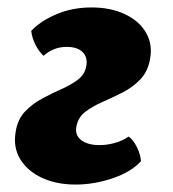

<svg xmlns="http://www.w3.org/2000/svg" viewBox="-20 -487 464 516"><path d="M183 9Q132 9 93 -9Q54 -27 34.5 -59Q15 -91 22 -132Q27 -166 47 -187Q67 -208 93 -222Q119 -236 145 -247.5Q171 -259 189.5 -273Q208 -287 212 -310Q216 -333 202 -347Q188 -361 159 -361Q124 -361 97 -337Q85 -348 75.5 -366.5Q66 -385 64 -404Q88 -430 131 -448.5Q174 -467 226 -467Q277 -467 315.5 -449Q354 -431 372.5 -399Q391 -367 383 -327Q377 -294 356.5 -273Q336 -252 309.5 -238.5Q283 -225 256.5 -213.5Q230 -202 210.5 -187.5Q191 -173 186 -150Q180 -125 197.5 -111Q215 -97 248 -97Q267 -97 287.5 -102.5Q308 -108 326 -120Q338 -111 347.5 -92.5Q357 -74 359 -54Q333 -25 283 -8Q233 9 183 9Z"/></svg>

Font: Vollkorn ExtraBold
Style: Italic
Weight: 800
Italic angle: -11°
Designer: Friedrich Althausen
Foundry: Friedrich Althausen
Version: Version 5.000; ttfautohint (v1.8.3)